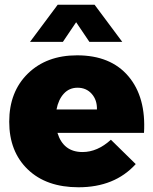

<svg xmlns="http://www.w3.org/2000/svg" viewBox="-20 -785 649 812"><path d="M246 -608H107L224 -765H380L497 -608H358L302 -691ZM306 -551Q448 -551 523 -462.5Q598 -374 589 -223H223Q248 -142 329 -142Q392 -142 449 -194L554 -91Q465 7 312 7Q176 7 97.5 -68.5Q19 -144 19 -270Q19 -397 98 -474Q177 -551 306 -551ZM219 -322H390Q391 -362 368 -388Q345 -414 308 -414Q273 -414 250 -389Q227 -364 219 -322Z"/></svg>

Font: Montserrat Extra Bold
Style: Regular
Weight: 800
Designer: Julieta Ulanovsky
Foundry: Julieta Ulanovsky
Version: Version 3.001;PS 003.001;hotconv 1.0.70;makeotf.lib2.5.58329